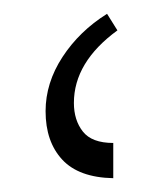

<svg xmlns="http://www.w3.org/2000/svg" viewBox="-20 -780 236 278"><path d="M144 -522Q94 -523 70 -549Q46 -575 46 -619Q46 -660 70.5 -697.5Q95 -735 135 -760L150 -736Q87 -690 87 -631Q87 -606 100 -589.5Q113 -573 144 -573Z"/></svg>

Font: Noto Serif Armenian SemiCondensed Light
Style: Regular
Weight: 300
Width: 4
Designer: Monotype Design Team
Foundry: Monotype Imaging Inc.
Version: Version 2.008; ttfautohint (v1.8.4.7-5d5b)